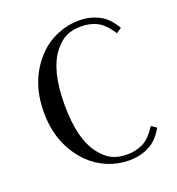

<svg xmlns="http://www.w3.org/2000/svg" viewBox="-133 -835 877 953"><g transform="rotate(-20 305.0 -358.0)"><path d="M180.7 -641.6Q219.7 -680.7 274.4 -703.6Q329.1 -726.6 388.7 -726.6Q436 -726.6 472.9 -711.9Q509.8 -697.3 532 -675.5Q554.2 -653.8 573.2 -621.1L545.9 -602.5Q510.3 -657.7 473.1 -676.5Q436 -695.3 388.7 -695.3Q344.2 -695.3 311.5 -680.4Q278.8 -665.5 247.1 -625.5Q179.7 -540.5 179.7 -357.4Q179.7 -174.3 247.1 -89.4Q278.8 -49.3 311.5 -34.4Q344.2 -19.5 388.7 -19.5Q436 -19.5 473.1 -38.3Q510.3 -57.1 545.9 -112.3L573.2 -93.8Q554.2 -61 532 -39.3Q509.8 -17.6 472.9 -2.9Q436 11.7 388.7 11.7Q329.1 11.7 274.4 -11.2Q219.7 -34.2 180.7 -73.2Q70.3 -183.6 70.3 -357.4Q70.3 -531.2 180.7 -641.6Z"/></g></svg>

Font: Theano Modern
Style: Regular
Weight: 400
Designer: Alexey Kryukov
Version: Version 2.00